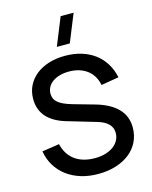

<svg xmlns="http://www.w3.org/2000/svg" viewBox="-142 -1066 927 1172"><g transform="rotate(-15 322.0 -480.0)"><path d="M286.5 -800 357.5 -975H439.5L368.5 -800ZM331 15Q272 15 222 -0.5Q172 -16 133.5 -45Q95 -74 70 -114.8Q45 -155.5 36.5 -206.5L145.5 -223Q162 -154.5 211.2 -119Q260.5 -83.5 337 -83.5Q372.5 -83.5 402 -92Q431.5 -100.5 453 -116Q474.5 -131.5 486.2 -153Q498 -174.5 498 -200Q498 -266.5 407.5 -293L223 -347.5Q64.5 -395 64.5 -529.5Q64.5 -575.5 83.2 -613.2Q102 -651 135.8 -678Q169.5 -705 216.5 -719.8Q263.5 -734.5 319.5 -734.5Q375.5 -734.5 422.5 -720.2Q469.5 -706 505.8 -679Q542 -652 566.5 -612.8Q591 -573.5 602 -523.5L490 -504.5Q484 -535.5 469.5 -559.8Q455 -584 433 -600.8Q411 -617.5 382 -626.5Q353 -635.5 318.5 -635.5Q285.5 -635.5 259 -627.8Q232.5 -620 213.8 -606.5Q195 -593 185 -574.2Q175 -555.5 175 -533.5Q175 -516.5 181.2 -502.5Q187.5 -488.5 201.2 -477Q215 -465.5 236.5 -455.8Q258 -446 288 -437.5L420 -400Q607 -347.5 607 -205.5Q607 -156 587 -115.2Q567 -74.5 530.8 -45.8Q494.5 -17 443.8 -1Q393 15 331 15Z"/></g></svg>

Font: Vela Sans SemBd
Style: Regular
Weight: 600
Designer: Principal design: Mikhail Sharanda - project Manrope.
Design modification: Ravid Balaliev
Foundry: Mikhail Sharanda
Version: Version 1.001